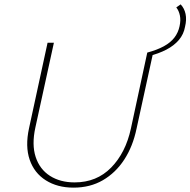

<svg xmlns="http://www.w3.org/2000/svg" viewBox="-20 -854 873 880"><path d="M317 6Q243 6 190 -27.5Q137 -61 116 -122Q95 -183 113 -266L198 -658H227L142 -269Q125 -191 143.5 -134.5Q162 -78 209 -48Q256 -18 322 -18Q423 -18 489.5 -86Q556 -154 580 -265L655 -613H682L606 -265Q589 -183 549.5 -122.5Q510 -62 451.5 -28Q393 6 317 6ZM659 -596 655 -613Q700 -625 731 -642Q762 -659 779.5 -682Q797 -705 803 -734Q809 -761 804.5 -783Q800 -805 788 -820L808 -834Q825 -816 830.5 -790Q836 -764 828 -731Q822 -697 800 -671Q778 -645 742.5 -626.5Q707 -608 659 -596Z"/></svg>

Font: Ysabeau Infant Thin
Style: Italic
Weight: 250
Italic angle: -12°
Designer: Christian Thalmann (Catharsis Fonts)
Version: Version 2.001;gftools[0.9.30]; featfreeze: ss01,ss02,lnum